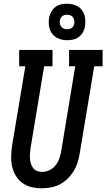

<svg xmlns="http://www.w3.org/2000/svg" viewBox="-20 -1003 571 1031"><path d="M204 8Q176 8 148.5 1.5Q121 -5 99.5 -21Q78 -37 64.5 -60Q51 -83 45 -109.5Q39 -136 40 -164.5Q41 -193 45 -222L116 -647H83V-735H262V-647H217L144 -207Q142 -193 141 -178.5Q140 -164 141 -150.5Q142 -137 146 -124Q150 -111 158 -100.5Q166 -90 179 -85Q192 -80 206 -80Q226 -80 246 -89.5Q266 -99 279 -116Q292 -133 299 -153Q306 -173 309 -193L384 -647H351V-735H531V-647H486L408 -179Q404 -154 396.5 -130Q389 -106 375.5 -84Q362 -62 343 -43.5Q324 -25 301 -13Q278 -1 253 3.5Q228 8 204 8ZM340 -787Q317 -787 295.5 -795.5Q274 -804 260.5 -821.5Q247 -839 243.5 -862Q240 -885 244 -909Q247 -925 255.5 -940Q264 -955 277.5 -965.5Q291 -976 307.5 -979.5Q324 -983 340 -983Q364 -983 385.5 -974.5Q407 -966 420 -948.5Q433 -931 436.5 -908Q440 -885 436 -861Q434 -845 425.5 -830Q417 -815 403 -804.5Q389 -794 372.5 -790.5Q356 -787 340 -787ZM340 -846Q347 -846 353.5 -847.5Q360 -849 365.5 -853Q371 -857 374 -863Q377 -869 379 -876Q380 -885 378.5 -894Q377 -903 372 -910Q367 -917 358.5 -920.5Q350 -924 340 -924Q334 -924 327.5 -922.5Q321 -921 315.5 -917Q310 -913 306.5 -907Q303 -901 302 -894Q300 -885 301.5 -876Q303 -867 308.5 -860Q314 -853 322.5 -849.5Q331 -846 340 -846Z"/></svg>

Font: Iosevka Slab Semibold Oblique
Style: Regular
Weight: 600
Italic angle: -9°
Monospace: yes
Designer: Belleve Invis
Foundry: Belleve Invis
Version: Version 11.1.1; ttfautohint (v1.8.3)